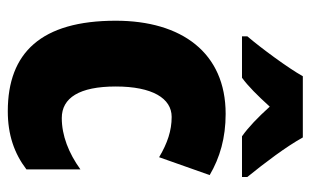

<svg xmlns="http://www.w3.org/2000/svg" viewBox="-176 -630 816 505"><g transform="rotate(90 232.5 -378.0)"><path d="M342 -766H181C160 -728 106 -655 76 -620V-606H185C207 -622 231 -646 261 -679C290 -647 315 -623 339 -606H446V-620C408 -667 367 -721 342 -766ZM273 10C335 10 384 -7 426 -39V-181C383 -150 337 -132 291 -132C238 -132 208 -178 208 -274C208 -370 239 -421 288 -421C324 -421 357 -410 394 -388L441 -521C395 -548 343 -563 280 -563C119 -563 35 -447 35 -274C35 -78 119 10 273 10Z"/></g></svg>

Font: Noto Sans Condensed Black
Style: Regular
Weight: 900
Width: 3
Designer: Monotype Design Team
Foundry: Monotype Imaging Inc.
Version: Version 2.013